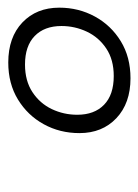

<svg xmlns="http://www.w3.org/2000/svg" viewBox="46 -768 343 476"><g transform="rotate(-90 218.0 -530.5)"><path d="M300.5 -682Q363 -682 399.8 -647Q436.5 -612 436.5 -555.5Q436.5 -507.5 414.5 -467.2Q392.5 -427 353.2 -403Q314 -379 261.5 -379Q199.5 -379 162.5 -414Q125.5 -449 125.5 -505.5Q125.5 -554 147.5 -594Q169.5 -634 208.8 -658Q248 -682 300.5 -682ZM267 -420.5Q307.5 -420.5 335.2 -439Q363 -457.5 377 -487.2Q391 -517 391 -550Q391 -592.5 366.2 -616.5Q341.5 -640.5 295.5 -640.5Q255 -640.5 227 -622Q199 -603.5 185 -574Q171 -544.5 171 -511Q171 -468.5 195.8 -444.5Q220.5 -420.5 267 -420.5Z"/></g></svg>

Font: Newsreader 24pt SemiBold
Style: Italic
Weight: 600
Italic angle: -17°
Designer: Hugues Gentile
Foundry: Production Type
Version: Version 1.003